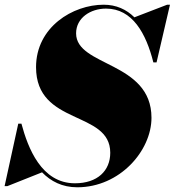

<svg xmlns="http://www.w3.org/2000/svg" viewBox="-50 -780 742 815"><path d="M-18.5 10 128.5 -48.5C165.5 -10.5 214 15 278 15C459 15 593 -140.5 593 -280C593 -520 273 -496.5 273 -638.5C273 -704 334 -743.5 400 -743.5C512 -743.5 570 -638.5 601 -515H614.5L671.5 -760H659.5L520.5 -706.5C486.5 -740 443.5 -760 390 -760C259 -760 103 -665 103 -495C103 -245 418 -313 418 -131.5C418 -55.5 364 -2 268 -2C125.5 -2 68.5 -152.5 41 -255H27.5L-30.5 10Z"/></svg>

Font: Bodoni* 16pt Fatface
Style: Italic
Weight: 900
Italic angle: -13°
Version: Version 2.3